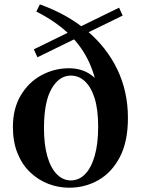

<svg xmlns="http://www.w3.org/2000/svg" viewBox="-20 -851 656 887"><path d="M299.6 16.2Q249.4 16.2 202.9 -1.8Q156.4 -19.8 119.3 -55.1Q82.2 -90.5 60.9 -143.1Q39.6 -195.8 39.6 -264.1Q39.6 -349.7 76 -410.6Q112.4 -471.5 171.6 -503.6Q230.8 -535.7 299.1 -535.7Q358.8 -535.7 402.6 -503.8Q446.4 -471.9 468.7 -409.6L436 -399.1Q425 -490.6 391.9 -563Q358.8 -635.3 299.2 -693.1Q239.6 -750.9 147.8 -797.7L164.2 -830.7Q290 -785.9 381.3 -709.4Q472.5 -632.9 521.8 -530.7Q571 -428.4 571 -306.1Q571 -196.6 533.7 -125.4Q496.4 -54.1 434.7 -18.9Q373.1 16.2 299.6 16.2ZM307.2 -17.5Q345.2 -17.5 373.6 -46.9Q402 -76.3 417.8 -132Q433.5 -187.6 433.5 -265.4Q433.5 -345.5 417 -397.6Q400.4 -449.6 372 -475.7Q343.6 -501.8 307.2 -501.8Q253.1 -501.8 218.2 -441Q183.2 -380.2 183.2 -259.1Q183.2 -183 198.7 -129Q214.1 -74.9 242.4 -46.2Q270.7 -17.5 307.2 -17.5ZM152.9 -586.3 136.3 -623.1 530.1 -815.5 546.7 -779.1Z"/></svg>

Font: Noto Serif JP
Style: Regular
Weight: 200
Designer: Ryoko NISHIZUKA 西塚涼子 (kana & ideographs); Frank Grießhammer (Latin, Greek & Cyrillic); Wenlong ZHANG 张文龙 (bopomofo); San
Foundry: Adobe
Version: Version 2.001;hotconv 1.1.0;makeotfexe 2.6.0